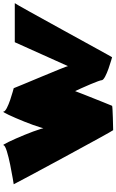

<svg xmlns="http://www.w3.org/2000/svg" viewBox="227 -838 758 1253"><g transform="rotate(-90 606.5 -211.0)"><path d="M543 141C543 141 691 -218 691 -258C691 -298 667 -332 627 -332C600 -332 584 -316 572 -294C560 -316 545 -332 518 -332C478 -332 453 -298 453 -258C453 -218 454 -191 454 -191C454 -187 458 -184 463 -184C468 -184 472 -187 472 -191V-258C472 -286 488 -311 518 -311C548 -311 710 45 710 73C710 101 860 141 860 141C860 145 1208 -494 1213 -494H958L802 -147C807 -147 658 -497 658 -501C658 -501 505 -540 505 -568C505 -596 367 -274 397 -274C427 -274 286 -596 286 -568C286 -540 31 -501 31 -501C31 -497 379 148 384 148C389 148 543 145 543 141Z"/></g></svg>

Font: PlasticEraser
Style: Regular
Weight: 400
Foundry: Cannot Into Space Fonts
Version: Version 0.43